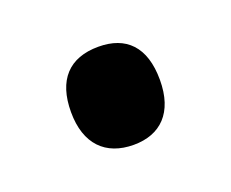

<svg xmlns="http://www.w3.org/2000/svg" viewBox="-44 -203 332 276"><g transform="rotate(-20 122.0 -65.0)"><path d="M54 -65C54 -16 80 10 123 10C164 10 190 -15 190 -65C190 -116 165 -140 123 -140C78 -140 54 -114 54 -65Z"/></g></svg>

Font: Noto Sans Myanmar UI ExtraCondensed SemiBold
Style: Regular
Weight: 600
Width: 2
Designer: Monotype Design Team
Foundry: Monotype Imaging Inc.
Version: Version 2.103